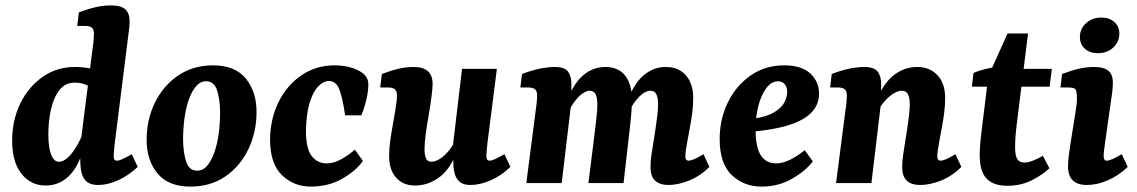

<svg xmlns="http://www.w3.org/2000/svg" viewBox="-20 -678 4211 711"><path d="M344 7Q310 7 295 -11.5Q280 -30 278 -65Q277 -78 277 -100Q277 -122 277 -137L323 -499Q325 -510 326.5 -527.5Q328 -545 328 -553Q328 -569 320 -575.5Q312 -582 296 -582H266L272 -632Q309 -646 336.5 -652Q364 -658 391 -658Q429 -658 444.5 -643Q460 -628 460 -600Q460 -589 458.5 -574Q457 -559 455 -546L405 -148Q404 -136 402.5 -122.5Q401 -109 401 -98Q401 -83 413 -83Q420 -83 432.5 -88.5Q445 -94 468 -107L490 -60Q456 -28 417.5 -10.5Q379 7 344 7ZM149 9Q94 9 59.5 -34.5Q25 -78 25 -157Q25 -233 55 -294.5Q85 -356 137.5 -393Q190 -430 257 -430Q289 -430 320 -423.5Q351 -417 374 -409L338 -340Q319 -354 300.5 -363Q282 -372 256 -372Q222 -372 200.5 -345Q179 -318 169 -274Q159 -230 159 -180Q159 -131 169.5 -105Q180 -79 198 -79Q211 -79 224.5 -89Q238 -99 253 -120Q268 -141 282 -172L297 -165Q282 -79 243.5 -35Q205 9 149 9Z M685 13Q604 13 563.5 -35.5Q523 -84 523 -160Q523 -234 553 -296.5Q583 -359 638.5 -397.5Q694 -436 769 -436Q850 -436 890 -387.5Q930 -339 930 -263Q930 -189 900 -126Q870 -63 815 -25Q760 13 685 13ZM708 -46Q731 -45 747 -64Q763 -83 774 -114.5Q785 -146 790 -184Q795 -222 795 -261Q795 -307 784.5 -341.5Q774 -376 745 -377Q723 -378 706.5 -359Q690 -340 679 -308.5Q668 -277 663 -239Q658 -201 658 -162Q658 -117 668.5 -82Q679 -47 708 -46Z M1131 13Q1068 13 1024 -29.5Q980 -72 980 -162Q981 -238 1011.5 -300Q1042 -362 1096 -399Q1150 -436 1219 -436Q1244 -436 1267.5 -431Q1291 -426 1311 -415Q1328 -406 1336 -393.5Q1344 -381 1344 -366Q1344 -338 1336 -306Q1328 -274 1318 -251H1258Q1248 -319 1236 -348.5Q1224 -378 1198 -378Q1177 -378 1157.5 -357Q1138 -336 1126 -295Q1114 -254 1113 -194Q1113 -127 1134.5 -100Q1156 -73 1190 -73Q1217 -73 1245 -89Q1273 -105 1294 -124L1324 -82Q1298 -45 1247 -16Q1196 13 1131 13Z M1517 9Q1472 9 1446.5 -20.5Q1421 -50 1421 -100Q1421 -128 1425 -156.5Q1429 -185 1434 -212.5Q1439 -240 1443 -264Q1445 -277 1447.5 -294Q1450 -311 1450 -325Q1450 -341 1442 -347.5Q1434 -354 1418 -354H1388L1394 -404Q1431 -418 1458 -424Q1485 -430 1512 -430Q1582 -430 1582 -367Q1582 -358 1581 -347.5Q1580 -337 1578 -321Q1574 -288 1567.5 -251.5Q1561 -215 1556.5 -181.5Q1552 -148 1552 -124Q1552 -107 1557 -93Q1562 -79 1577 -79Q1591 -79 1607 -88.5Q1623 -98 1639.5 -117Q1656 -136 1670 -165L1680 -137Q1653 -58 1610.5 -24.5Q1568 9 1517 9ZM1722 7Q1691 7 1676 -11Q1661 -29 1659 -65Q1658 -80 1658 -98Q1658 -116 1657 -137L1691 -423H1820L1785 -148Q1784 -135 1782.5 -122Q1781 -109 1781 -99Q1781 -83 1793 -83Q1800 -83 1812.5 -88.5Q1825 -94 1848 -107L1870 -60Q1836 -27 1796.5 -10Q1757 7 1722 7Z M2455 7Q2424 7 2406.5 -8.5Q2389 -24 2389 -59Q2389 -81 2392 -101.5Q2395 -122 2399 -147Q2403 -171 2407 -197.5Q2411 -224 2414 -249Q2417 -274 2417 -292Q2417 -314 2411 -328Q2405 -342 2387 -342Q2377 -342 2363 -333Q2349 -324 2334.5 -305.5Q2320 -287 2306 -259L2296 -285Q2324 -365 2361.5 -397.5Q2399 -430 2445 -430Q2493 -430 2520 -399Q2547 -368 2547 -315Q2547 -288 2543.5 -260.5Q2540 -233 2535 -207Q2530 -181 2526 -158Q2522 -137 2520 -123Q2518 -109 2518 -98Q2518 -83 2530 -83Q2537 -83 2550.5 -88.5Q2564 -94 2585 -107L2607 -60Q2573 -26 2532 -9.5Q2491 7 2455 7ZM1929 0 1964 -271Q1966 -282 1967.5 -298.5Q1969 -315 1969 -325Q1969 -341 1961 -347.5Q1953 -354 1937 -354H1907L1913 -404Q1950 -418 1980.5 -424Q2011 -430 2035 -430Q2072 -430 2084.5 -411.5Q2097 -393 2096 -363L2095 -294L2060 0ZM2159 0 2177 -144Q2182 -186 2187 -225.5Q2192 -265 2192 -292Q2192 -314 2186 -328Q2180 -342 2163 -342Q2153 -342 2139 -333Q2125 -324 2110.5 -305.5Q2096 -287 2082 -259L2072 -285Q2100 -365 2137.5 -397.5Q2175 -430 2221 -430Q2270 -430 2295 -398Q2320 -366 2320 -310Q2320 -273 2315.5 -232Q2311 -191 2306 -148L2289 0Z M2884 -436Q2948 -436 2980.5 -406Q3013 -376 3013 -331Q3013 -291 2985.5 -262Q2958 -233 2902 -215Q2846 -197 2760 -190L2762 -237Q2818 -245 2846.5 -262Q2875 -279 2885 -299.5Q2895 -320 2895 -337Q2895 -355 2886 -366Q2877 -377 2861 -377Q2837 -377 2818 -352Q2799 -327 2788.5 -286.5Q2778 -246 2778 -197Q2778 -134 2797 -103.5Q2816 -73 2855 -73Q2879 -73 2906 -86.5Q2933 -100 2960 -122L2990 -80Q2962 -44 2912 -15.5Q2862 13 2800 13Q2735 13 2690 -29.5Q2645 -72 2645 -163Q2645 -236 2675 -298Q2705 -360 2759 -398Q2813 -436 2884 -436Z M3387 7Q3356 7 3338.5 -8.5Q3321 -24 3321 -59Q3321 -81 3324 -101.5Q3327 -122 3331 -147Q3335 -171 3339 -197.5Q3343 -224 3346 -249Q3349 -274 3349 -292Q3349 -315 3342.5 -328.5Q3336 -342 3319 -342Q3307 -342 3291 -333Q3275 -324 3258 -305.5Q3241 -287 3227 -259L3217 -285Q3246 -364 3286.5 -397Q3327 -430 3376 -430Q3423 -430 3451.5 -399.5Q3480 -369 3480 -315Q3480 -288 3476.5 -260.5Q3473 -233 3468 -207Q3463 -181 3459 -158Q3455 -137 3453 -123Q3451 -109 3451 -98Q3451 -83 3463 -83Q3470 -83 3483.5 -88.5Q3497 -94 3518 -107L3540 -60Q3506 -26 3465 -9.5Q3424 7 3387 7ZM3076 0 3111 -271Q3113 -282 3114.5 -298.5Q3116 -315 3116 -325Q3116 -341 3108 -347.5Q3100 -354 3084 -354H3054L3060 -404Q3096 -418 3126.5 -424Q3157 -430 3180 -430Q3218 -430 3231 -411.5Q3244 -393 3243 -363L3242 -294L3207 0Z M3710 10Q3659 10 3633.5 -16.5Q3608 -43 3608 -104Q3608 -127 3610.5 -152Q3613 -177 3615 -194L3640 -396L3711 -554H3787L3745 -217Q3742 -193 3740.5 -171Q3739 -149 3739 -133Q3739 -102 3747 -89Q3755 -76 3773 -76Q3788 -76 3806.5 -83.5Q3825 -91 3842 -101L3866 -55Q3844 -33 3803 -11.5Q3762 10 3710 10ZM3579 -357 3585 -408Q3603 -416 3629.5 -422.5Q3656 -429 3684 -432L3728 -423H3875L3867 -357Z M4005 7Q3935 7 3935 -62Q3935 -81 3938.5 -107Q3942 -133 3945 -152L3964 -271Q3966 -286 3967 -293.5Q3968 -301 3968 -312Q3968 -344 3961 -349Q3954 -354 3937 -354H3907L3913 -404Q3950 -418 3977.5 -424Q4005 -430 4030 -430Q4068 -430 4084.5 -416Q4101 -402 4101 -372Q4101 -360 4099.5 -344.5Q4098 -329 4096 -318L4072 -148Q4070 -134 4068.5 -121.5Q4067 -109 4067 -101Q4067 -83 4078 -83Q4086 -83 4100 -89Q4114 -95 4134 -107L4156 -60Q4123 -28 4083 -10.5Q4043 7 4005 7ZM4045 -481Q4016 -481 3997.5 -497.5Q3979 -514 3979 -541Q3979 -571 4001.5 -592Q4024 -613 4059 -613Q4088 -613 4106.5 -596.5Q4125 -580 4125 -554Q4125 -523 4102.5 -502Q4080 -481 4045 -481Z"/></svg>

Font: Rasa
Style: Italic
Weight: 400
Italic angle: -7.10001°
Designer: Anna Giedrys (Yrsa+Rasa design), David Brezina (Yrsa art-direction, Rasa art-direction, design)
Foundry: Rosetta Type Foundry
Version: Version 2.004